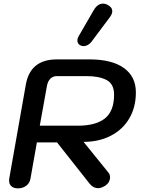

<svg xmlns="http://www.w3.org/2000/svg" viewBox="-20 -1027 776 1057"><path d="M122 -560Q146 -700 293 -700H474Q595 -700 661.5 -653Q728 -606 728 -518Q728 -437 692 -375.5Q656 -314 590.5 -280Q525 -246 440 -246L576 -78Q586 -67 586 -50Q586 -38 579.5 -26Q573 -14 560 -5Q538 9 520 9Q494 9 474 -15L294 -243H183L148 -45Q144 -19 124.5 -4.5Q105 10 79 10Q56 10 43 -1.5Q30 -13 30 -33Q30 -41 31 -45ZM408 -335Q507 -335 557.5 -375Q608 -415 608 -506Q608 -564 567.5 -586Q527 -608 456 -608H293Q272 -608 258 -594.5Q244 -581 239 -557L199 -335ZM406 -805Q406 -816 412 -826L496 -971Q517 -1007 547 -1007Q560 -1007 573 -1000Q598 -987 598 -965Q598 -951 586 -934L482 -795Q474 -785 462.5 -779Q451 -773 440 -773Q431 -773 421 -778Q406 -787 406 -805Z"/></svg>

Font: Kodchasan SemiBold
Style: Italic
Weight: 600
Italic angle: -10°
Version: Version 1.000; ttfautohint (v1.6)